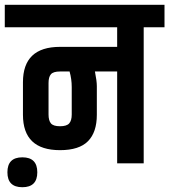

<svg xmlns="http://www.w3.org/2000/svg" viewBox="-54 -683 708 803"><path d="M39.5 100Q-23 100 -23 37.5Q-23 -25 39.5 -25Q102 -25 102 37.5Q102 100 39.5 100ZM197 -384Q169 -384 159 -372.5Q149 -361 149 -336V-204Q149 -179 159 -167Q169 -155 197 -155Q225 -155 235.5 -167Q246 -179 246 -204V-319Q246 -352 237 -384ZM436 -384H343Q351 -344 351 -323V-203Q351 -130 314 -92.5Q277 -55 197 -55Q42 -55 42 -203V-339Q42 -487 197 -487H436V-569H-34V-663H634V-569H547V0H436Z"/></svg>

Font: Khand SemiBold
Style: Regular
Weight: 600
Designer: Devanagari: Sanchit Sawaria, Jyotish Sonowal; Latin: Satya Rajpurohit
Foundry: Indian Type Foundry
Version: Version 1.101;PS 1.0;hotconv 1.0.78;makeotf.lib2.5.61930; tt